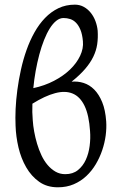

<svg xmlns="http://www.w3.org/2000/svg" viewBox="-20 -778 516 813"><path d="M331.1 -603Q328.6 -632.3 320.8 -651.4Q313 -670.4 302 -681.6Q291 -692.9 277.3 -697.3Q263.7 -701.7 249 -701.7Q232.9 -701.7 218.3 -689.9Q203.6 -678.2 190.7 -657.5Q177.7 -636.7 166.5 -608.4Q155.3 -580.1 146.5 -547.1Q137.7 -514.2 131.1 -477.8Q124.5 -441.4 121.1 -404.8Q168.9 -415 208.7 -435.8Q248.5 -456.5 276.6 -483.6Q304.7 -510.7 319.3 -541.7Q334 -572.8 331.1 -603ZM361.3 -223.1Q356.9 -290.5 338.1 -329.6Q319.3 -368.7 287.8 -381.8Q256.3 -395 213.4 -383.5Q170.4 -372.1 117.2 -338.9Q115.7 -302.2 118.7 -269Q120.1 -246.1 124.8 -220.5Q129.4 -194.8 137 -169.4Q144.5 -144 155.5 -120.6Q166.5 -97.2 181.4 -79.6Q196.3 -62 214.8 -51.3Q233.4 -40.5 256.3 -40.5Q288.6 -40.5 309.8 -57.6Q331.1 -74.7 343.3 -101.3Q355.5 -127.9 359.6 -160.2Q363.8 -192.4 361.3 -223.1ZM393.6 -647.9Q395.5 -617.7 391.6 -590.8Q387.7 -564 375.2 -538.1Q362.8 -512.2 340.6 -486.3Q318.4 -460.4 283.2 -432.1Q309.1 -434.6 334 -426.8Q358.9 -418.9 378.9 -398.9Q398.9 -378.9 412.6 -345.7Q426.3 -312.5 429.7 -263.7Q431.6 -235.8 427.5 -204.3Q423.3 -172.9 412.8 -141.8Q402.3 -110.8 385.5 -82.5Q368.7 -54.2 345.5 -32.5Q322.3 -10.7 292.2 2.2Q262.2 15.1 225.1 15.1Q178.7 15.1 145.8 -8.3Q112.8 -31.7 91.1 -69.3Q69.3 -106.9 58.3 -153.3Q47.4 -199.7 45.9 -246.1Q44.4 -277.8 46.1 -316.7Q47.9 -355.5 53.5 -397.5Q59.1 -439.5 68.6 -482.7Q78.1 -525.9 92.3 -565.9Q106.4 -606 126 -640.9Q145.5 -675.8 170.7 -701.9Q195.8 -728 227.3 -743.2Q258.8 -758.3 296.9 -758.3Q317.9 -758.3 335 -748.8Q352.1 -739.3 364.5 -723.6Q377 -708 384.3 -688.2Q391.6 -668.5 393.6 -647.9Z"/></svg>

Font: Gentium Unicode
Style: Regular
Weight: 400
Version: Version 1.009